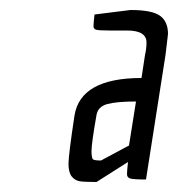

<svg xmlns="http://www.w3.org/2000/svg" viewBox="-20 -753 356 384"><path d="M173 -523Q163 -466 163 -451Q163 -436 166.5 -434Q170 -432 182 -432L238 -462L252 -550Q214 -550 195 -545Q176 -540 173 -523ZM129 -522Q141 -597 263 -597L270 -643Q273 -656 273 -668Q273 -692 234 -692H199Q178 -692 172.5 -693.5Q167 -695 167 -700.5Q167 -706 169 -724L241 -733Q284 -733 300 -721.5Q316 -710 316 -685Q316 -683 311 -643L272 -394Q247 -394 240.5 -396Q234 -398 234 -404.5Q234 -411 236 -429L173 -389Q149 -389 139.5 -390.5Q130 -392 123.5 -400Q117 -408 117 -425.5Q117 -443 129 -522Z"/></svg>

Font: Economica
Style: Italic
Weight: 400
Designer: Vicente Lamonaca
Foundry: Vicente Lamonaca
Version: Version 1.100